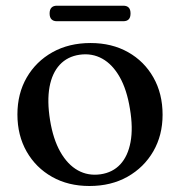

<svg xmlns="http://www.w3.org/2000/svg" viewBox="-20 -624 616 656"><path d="M289.5 -477Q362 -477 417.5 -445.8Q473 -414.5 504.2 -359.2Q535.5 -304 535.5 -232Q535.5 -162 503.8 -107Q472 -52 415.8 -20.2Q359.5 11.5 285.5 11.5Q213 11.5 157.8 -19.8Q102.5 -51 71 -106.2Q39.5 -161.5 39.5 -233Q39.5 -304 71.2 -359Q103 -414 159.2 -445.5Q215.5 -477 289.5 -477ZM323.5 -28.5Q365 -34.5 391 -62.5Q417 -90.5 426 -138.5Q435 -186.5 424 -252Q413.5 -317.5 389 -360.8Q364.5 -404 329.5 -423.5Q294.5 -443 252 -437Q210.5 -431 184.2 -402.8Q158 -374.5 149.2 -326.8Q140.5 -279 151 -213.5Q161.5 -148.5 186.2 -105Q211 -61.5 246 -42Q281 -22.5 323.5 -28.5ZM149.5 -578Q149.5 -591.5 156 -598Q162.5 -604.5 174 -604.5H401.5Q413.5 -604.5 419.8 -598Q426 -591.5 426 -578Q426 -564.5 419.8 -558Q413.5 -551.5 401.5 -551.5H174Q162.5 -551.5 156 -558Q149.5 -564.5 149.5 -578Z"/></svg>

Font: Fraunces 28pt
Style: Regular
Weight: 400
Version: Version 1.000;[b76b70a41]